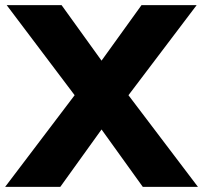

<svg xmlns="http://www.w3.org/2000/svg" viewBox="-45 -725 788 745"><path d="M-25 0 276 -397V-314L-19 -705H194L379 -448H319L504 -705H718L422 -314V-397L723 0H509L320 -263H378L189 0Z"/></svg>

Font: Nunito Sans 12pt Black
Style: Regular
Weight: 900
Designer: Vernon Adams
Foundry: Vernon Adams
Version: Version 3.101;gftools[0.9.27]